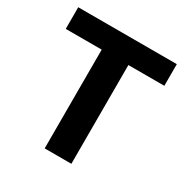

<svg xmlns="http://www.w3.org/2000/svg" viewBox="-160 -821 920 953"><g transform="rotate(30 300.5 -345.0)"><path d="M583 -566H377V0H224V-566H18V-690H583Z"/></g></svg>

Font: Exo 2.0
Style: Bold
Weight: 700
Designer: Natanael Gama
Version: Version 1.001;PS 001.001;hotconv 1.0.70;makeotf.lib2.5.58329